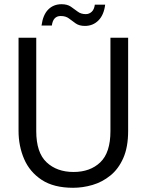

<svg xmlns="http://www.w3.org/2000/svg" viewBox="-20 -879 696 911"><path d="M327 12Q235 12 178 -25.5Q121 -63 94.5 -124.5Q68 -186 68 -258V-700H152V-257Q152 -155 201 -109Q250 -63 329 -63Q408 -63 456 -109Q504 -155 504 -257V-700H588V-258Q588 -181 565 -129Q542 -77 503.5 -46Q465 -15 419 -1.5Q373 12 327 12ZM383 -756Q356 -756 339 -768Q322 -780 307 -791.5Q292 -803 268 -803Q232 -803 226 -758H177Q184 -809 209 -834Q234 -859 272 -859Q299 -859 316 -847.5Q333 -836 348.5 -824Q364 -812 387 -812Q403 -812 415 -823Q427 -834 430 -857H479Q473 -808 447 -782Q421 -756 383 -756Z"/></svg>

Font: Rethink Sans
Style: Regular
Weight: 400
Designer: The Rethink Sans project authors (Hans Thiessen). DM Sans designed by Colophon Foundry.
Foundry: Rethink Communications LLC
Version: Version 1.001